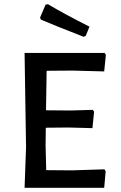

<svg xmlns="http://www.w3.org/2000/svg" viewBox="-20 -894 574 914"><path d="M208 -874Q289 -826 406 -767L388 -723L378 -719Q241 -772 174 -801L171 -811L197 -872ZM477 -88 483 -79 476 0H97L104 -193L97 -642H478L484 -633L476 -554L324 -558L202 -557L199 -369L315 -368L421 -371L428 -363L420 -284L307 -287L198 -286L197 -202L200 -84L322 -83Z"/></svg>

Font: Alegreya Sans Medium
Style: Regular
Weight: 500
Designer: Juan Pablo del Peral
Foundry: Huerta Tipografica
Version: Version 2.007